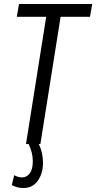

<svg xmlns="http://www.w3.org/2000/svg" viewBox="-20 -720 481 960"><path d="M39 205 51 156Q71 167 90 167Q114 167 129 146.5Q144 126 144 86Q144 63 138.5 42Q133 21 123 0H110L211 -636H64L75 -700H441L430 -636H283L182 0H174Q184 20 189.5 44.5Q195 69 195 95Q195 146 169.5 183Q144 220 97 220Q64 220 39 205Z"/></svg>

Font: Georama SemiCondensed
Style: Italic
Weight: 400
Width: 4
Italic angle: -9°
Designer: Jean-Baptiste Levee
Foundry: Production Type
Version: Version 1.000